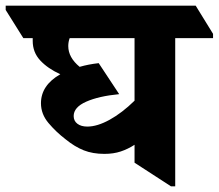

<svg xmlns="http://www.w3.org/2000/svg" viewBox="-88 -646 769 675"><path d="M279 -105Q238 -105 206.5 -117.5Q175 -130 143 -156Q109 -182 82.5 -213.5Q56 -245 56 -283Q56 -346 124 -385Q80 -405 53.5 -433.5Q27 -462 27 -502Q27 -507 27 -512H-6L-68 -611V-626H600L661 -527V-512H528V9H513L385 -74V-137Q362 -122 336.5 -113.5Q311 -105 279 -105ZM171 -238Q171 -221 184 -211Q197 -201 219 -201Q254 -201 297.5 -225Q341 -249 385 -292V-512H157Q152 -499 152 -484Q152 -444 192 -411Q223 -420 259 -424L331 -315Q259 -308 215 -288.5Q171 -269 171 -238Z"/></svg>

Font: Noto Serif Devanagari ExtraBold
Style: Regular
Weight: 800
Designer: Universal Thirst, Indian Type Foundry and the Monotype Design Team
Foundry: Monotype Imaging Inc.
Version: Version 2.004; ttfautohint (v1.8.4.7-5d5b)